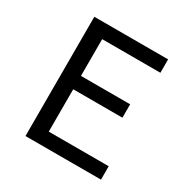

<svg xmlns="http://www.w3.org/2000/svg" viewBox="-172 -917 1044 1068"><g transform="rotate(30 350.0 -383.0)"><path d="M132 -766V0H617V-86H232V-358H548V-444H232V-680H606V-766Z"/></g></svg>

Font: Kawkab Mono Light
Style: Bold
Weight: 400
Monospace: yes
Designer: Abdullah Arif
Foundry: Abdullah Arif
Version: Version 1.000;PS 000.500;hotconv 1.0.88;makeotf.lib2.5.64775